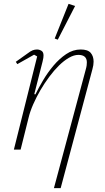

<svg xmlns="http://www.w3.org/2000/svg" viewBox="-20 -777 544 997"><path d="M173 -484 157 -493 70 -444 62 -456 121 -498Q139 -512 150 -516Q161 -520 172 -520Q184 -520 195 -513.5Q206 -507 206 -489Q206 -483 205 -476Q204 -469 201 -457L158 -288L164 -287Q180 -320 204 -360.5Q228 -401 258 -436.5Q288 -472 323.5 -496Q359 -520 399 -520Q436 -520 451 -502.5Q466 -485 466 -457Q466 -439 460 -418L295 200H260L425 -415Q429 -429 430 -437.5Q431 -446 431 -453Q431 -492 387 -492Q364 -492 338 -477Q312 -462 286.5 -437Q261 -412 236 -378.5Q211 -345 190 -309Q169 -273 152.5 -235.5Q136 -198 128 -164L87 0H52ZM336 -757 370 -746 280 -571 264 -577Z"/></svg>

Font: IBM Plex Serif ExtLt
Style: Italic
Weight: 200
Italic angle: -14°
Designer: Mike Abbink, Paul van der Laan, Pieter van Rosmalen
Foundry: Bold Monday
Version: Version 3.001